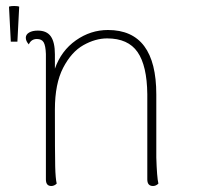

<svg xmlns="http://www.w3.org/2000/svg" viewBox="-20 -612 670 640"><path d="M16 -473H38L44 -590Q39 -592 27 -592Q16 -592 10 -590ZM508 0Q500 8 490 8Q471 8 471 -14V-298Q470 -393 438.5 -438.5Q407 -484 337 -484Q298 -484 258 -461.5Q218 -439 190.5 -386Q163 -333 163 -247Q163 -97 164 -57Q165 -17 169 0Q161 8 151 8Q133 8 133 -14V-432Q132 -460 125.5 -471Q119 -482 103 -482Q84 -482 76 -464Q66 -475 66 -486Q66 -497 77 -503.5Q88 -510 106 -510Q136 -510 149.5 -490.5Q163 -471 163 -431V-383Q184 -443 233 -477.5Q282 -512 340 -512Q501 -512 501 -297V-87Q503 -21 508 0Z"/></svg>

Font: Arima Madurai Thin
Style: Regular
Weight: 250
Designer: Joana Correia and Natanael Gama
Foundry: NDISCOVER
Version: Version 1.019; ttfautohint (v1.5) -l 7 -r 28 -G 50 -x 13 -D 